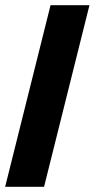

<svg xmlns="http://www.w3.org/2000/svg" viewBox="-24 -720 365 740"><path d="M-4.2 0 170.8 -700H320.8L145.8 0Z"/></svg>

Font: Funnel Sans ExtraBold
Style: Italic
Weight: 800
Italic angle: -14.036°
Version: Version 1.000; Beta; Release 5; Build 24; ttfautohint (v1.8.